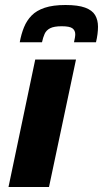

<svg xmlns="http://www.w3.org/2000/svg" viewBox="-20 -748 412 768"><path d="M14 0 121 -510H284L176 0ZM59 -579Q65 -612 76 -639Q87 -666 106.5 -686Q126 -706 159 -717Q192 -728 242 -728Q292 -728 320.5 -717.5Q349 -707 360.5 -687.5Q372 -668 372 -641Q372 -627 370 -611.5Q368 -596 364 -579H276Q278 -588 279.5 -596.5Q281 -605 281 -611Q281 -626 270 -634.5Q259 -643 227 -643Q196 -643 180.5 -635Q165 -627 158.5 -612.5Q152 -598 148 -579Z"/></svg>

Font: Saira Thin
Style: Bold Italic
Weight: 700
Italic angle: -12°
Version: Version 1.101